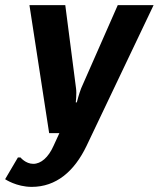

<svg xmlns="http://www.w3.org/2000/svg" viewBox="-42 -520 620 750"><path d="M275 -175C267 -155 258 -120 258 -120H254C254 -120 258 -155 255 -175L213 -500H73L150 0H190L167 50C147 95 118 120 88 120C58 120 38 95 38 95H28L-22 180C-22 180 22 210 82 210C177 210 248 150 296 50L558 -500H418Z"/></svg>

Font: Scada
Style: Bold Italic
Weight: 700
Designer: Jovanny Lemonad
Foundry: Jovanny Lemonad
Version: Version 3.005